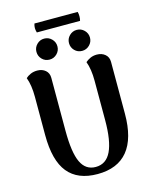

<svg xmlns="http://www.w3.org/2000/svg" viewBox="-144 -1093 961 1202"><g transform="rotate(-15 336.5 -492.5)"><path d="M599 -307Q599 -147 533 -66.5Q467 14 337 14Q209 14 145.5 -64Q82 -142 82 -307V-555Q82 -631 63 -681Q74 -692 93.5 -701Q113 -710 138 -710Q170 -710 191 -692Q212 -674 212 -643V-300Q212 -159 242 -95.5Q272 -32 337 -32Q405 -32 437 -99Q469 -166 469 -300V-555Q469 -631 450 -681Q462 -692 481 -701Q500 -710 524 -710Q556 -710 577.5 -692Q599 -674 599 -643ZM164 -824Q164 -852 184 -872Q204 -892 232 -892Q260 -892 280 -872Q300 -852 300 -824Q300 -796 280 -776Q260 -756 232 -756Q203 -756 183.5 -776Q164 -796 164 -824ZM375 -824Q375 -852 395 -872Q415 -892 443 -892Q471 -892 491 -872Q511 -852 511 -824Q511 -796 491 -776Q471 -756 443 -756Q414 -756 394.5 -776Q375 -796 375 -824ZM478 -999Q482 -987 482 -970Q482 -954 478 -941H198Q193 -958 193 -970Q193 -984 198 -999Z"/></g></svg>

Font: Arima Madurai Black
Style: Regular
Weight: 900
Designer: Joana Correia and Natanael Gama
Foundry: NDISCOVER
Version: Version 1.020